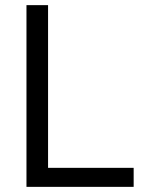

<svg xmlns="http://www.w3.org/2000/svg" viewBox="-20 -727 563 747"><path d="M83 -707H167V-74H500V0H83Z"/></svg>

Font: 42dot Sans
Style: Regular
Weight: 400
Designer: 42dot
Version: Version 1.000